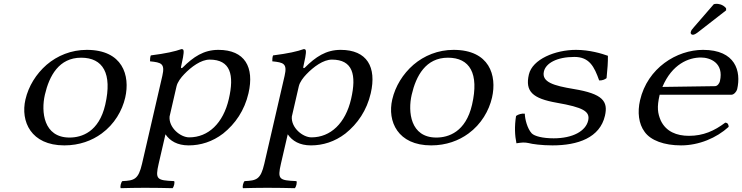

<svg xmlns="http://www.w3.org/2000/svg" viewBox="-20 -751 3885 1005"><path d="M113.1 -230C86.8 -116 141.7 10 316.7 10C395.7 10 461.5 -15 512 -52C579.3 -101 619.7 -172 635.4 -240C662.2 -356 622.1 -490 434.1 -490C353.1 -490 280.2 -460 224.1 -412C169 -364 129.3 -300 113.1 -230ZM404.7 -449C518.7 -449 568.7 -367 530.9 -203C497.9 -60 407.2 -31 344.2 -31C207.2 -31 194.6 -167 214.9 -255C237.7 -354 288.6 -449 404.7 -449Z M943.6 -362C981.2 -401.5 1032.4 -439 1077.4 -439C1187 -439 1206.9 -359 1177.8 -233C1148.5 -106 1070.4 -32 970.4 -32C924.1 -32 862.7 -83 867.6 -141L904 -299C909.3 -322 927.6 -345.3 943.6 -362ZM927.6 -401C935.2 -434 943.2 -473 941 -485C940.1 -490 939 -494 930 -494C896.3 -482 848.7 -471 769.4 -461C765.8 -454 764.9 -437 765.3 -430C823.9 -424 844.7 -419 829.7 -354L723.5 106C704.4 189 682.2 194 620.5 197C613.1 203 607.4 228 612 234C654.2 233 689.3 232 738.4 232C795 232 840.2 233 883 234C890.4 228 896.1 203 891.5 197C801.4 193 791.5 188.6 810.5 106L846.1 -48C870 -13 908.7 10 967.7 10C1029.7 10 1092.1 -9 1148 -52C1211.8 -103 1259.9 -173 1280.7 -263C1312.2 -399.5 1261.7 -490 1123.1 -490C1046.7 -490 992.2 -453.5 935.7 -397C931.6 -393 925.7 -393 927.6 -401Z M1583.6 -362C1621.2 -401.5 1672.4 -439 1717.4 -439C1827 -439 1846.9 -359 1817.8 -233C1788.5 -106 1710.4 -32 1610.4 -32C1564.1 -32 1502.7 -83 1507.6 -141L1544 -299C1549.3 -322 1567.6 -345.3 1583.6 -362ZM1567.6 -401C1575.2 -434 1583.2 -473 1581 -485C1580.1 -490 1579 -494 1570 -494C1536.3 -482 1488.7 -471 1409.4 -461C1405.8 -454 1404.9 -437 1405.3 -430C1463.9 -424 1484.7 -419 1469.7 -354L1363.5 106C1344.4 189 1322.2 194 1260.5 197C1253.1 203 1247.4 228 1252 234C1294.2 233 1329.3 232 1378.4 232C1435 232 1480.2 233 1523 234C1530.4 228 1536.1 203 1531.5 197C1441.4 193 1431.5 188.6 1450.5 106L1486.1 -48C1510 -13 1548.7 10 1607.7 10C1669.7 10 1732.1 -9 1788 -52C1851.8 -103 1899.9 -173 1920.7 -263C1952.2 -399.5 1901.7 -490 1763.1 -490C1686.7 -490 1632.2 -453.5 1575.7 -397C1571.6 -393 1565.7 -393 1567.6 -401Z M2033.1 -230C2006.8 -116 2061.7 10 2236.7 10C2315.7 10 2381.5 -15 2432 -52C2499.3 -101 2539.7 -172 2555.4 -240C2582.2 -356 2542.1 -490 2354.1 -490C2273.1 -490 2200.2 -460 2144.1 -412C2089 -364 2049.3 -300 2033.1 -230ZM2324.7 -449C2438.7 -449 2488.7 -367 2450.9 -203C2417.9 -60 2327.2 -31 2264.2 -31C2127.2 -31 2114.6 -167 2134.9 -255C2157.7 -354 2208.6 -449 2324.7 -449Z M2681.2 -144C2672.5 -89 2674.7 -42 2683.2 -1C2695.7 -3 2712.2 -5 2718.2 -5C2726.2 -5 2740 -4.2 2747.5 -2C2764.8 3 2815.2 10 2871.7 10C3005.7 10 3120 -30.5 3146.5 -145C3164 -221 3135.1 -259.9 2983.8 -285C2878.3 -302.5 2814.1 -321 2827 -377C2837 -420 2894.6 -453 2986.6 -453C3065.1 -453 3090.8 -402 3116.2 -330C3132 -329 3146.3 -335 3155 -342C3159.8 -389 3162.6 -427 3162 -459C3130.1 -470.5 3066.1 -490 2995.1 -490C2886.1 -490 2766.8 -441 2748.3 -361C2727.9 -272.5 2767.3 -235.4 2895.2 -213C3032.1 -189 3069.8 -168 3058.7 -120C3046 -65 2978.2 -27 2878.2 -27C2821.2 -27 2777.8 -38 2763.2 -53C2740 -78 2727.6 -128 2727 -156C2713.5 -158 2692.3 -153 2681.2 -144Z M3716.3 -729 3613.2 -610C3602.2 -597.2 3598 -593.2 3595.4 -582C3593.8 -575 3599.4 -569 3606.4 -569C3613.4 -569 3622.3 -573 3640.8 -588L3780.9 -697L3780.5 -708C3762.5 -730 3737.2 -731 3730.8 -731C3725.8 -731 3719.5 -730 3716.3 -729ZM3447.3 -296C3498 -416 3584.9 -450 3648.9 -450C3696.9 -450 3770.4 -422 3748.3 -326C3746 -316 3736.3 -300.2 3722.3 -300ZM3776.2 -109C3719.2 -66 3661.2 -40 3586.2 -40C3522 -40 3466.3 -62 3438.7 -120C3422.5 -158 3417.6 -189 3432.9 -255H3807.9C3821.9 -255 3835.8 -272 3838.6 -284C3860.3 -378 3830.1 -490 3660.1 -490C3522.1 -490 3369.2 -395 3330.2 -226C3315.9 -164 3322.8 -103 3354.1 -61C3385.7 -16 3456.7 10 3544.7 10C3638.7 10 3730.7 -29 3794.1 -87C3793.6 -98 3790.9 -108 3776.2 -109Z"/></svg>

Font: Linux Libertine Mono O
Style: Mono Oblique
Weight: 400
Italic angle: -13°
Designer: Philipp H. Poll
Foundry: Philipp H. Poll
Version: Version 5.1.7